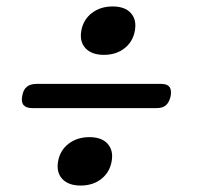

<svg xmlns="http://www.w3.org/2000/svg" viewBox="-20 -630 640 595"><path d="M80 -295Q61 -295 53 -304.5Q45 -314 49 -333Q52 -352 63 -361Q74 -370 93 -370H479Q498 -370 505 -361Q512 -352 509 -333Q505 -314 495 -304.5Q485 -295 466 -295ZM302 -460Q264 -460 245 -480.5Q226 -501 232 -535Q238 -569 264.5 -589.5Q291 -610 329 -610Q367 -610 385.5 -589.5Q404 -569 398 -535Q392 -501 366 -480.5Q340 -460 302 -460ZM230 -55Q192 -55 173 -75.5Q154 -96 160 -130Q166 -164 192.5 -184.5Q219 -205 257 -205Q295 -205 313.5 -184.5Q332 -164 326 -130Q320 -96 294 -75.5Q268 -55 230 -55Z"/></svg>

Font: Maple Mono
Style: Italic
Weight: 400
Italic angle: -10°
Monospace: yes
Designer: subframe7536
Version: Version 7.300